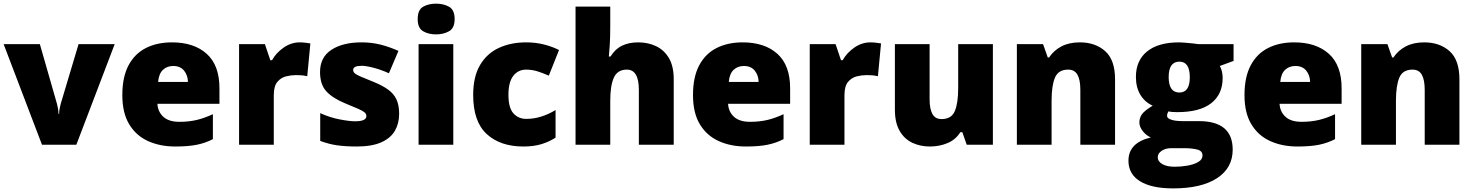

<svg xmlns="http://www.w3.org/2000/svg" viewBox="-20 -796 8111 1056"><path d="M210.9 0 0 -553.2H199.2L293 -226.1Q294.4 -221.7 298.1 -203.6Q301.8 -185.5 301.8 -169.9H305.2Q305.2 -186.5 308.6 -201.7Q312 -216.8 314 -225.1L412.1 -553.2H610.8L399.9 0Z M925.8 -563Q1046.9 -563 1116.9 -500Q1187 -437 1187 -310.1V-225.1H845.7Q848.1 -181.6 878.2 -153.8Q908.2 -126 966.8 -126Q1018.6 -126 1061.8 -136.2Q1105 -146.5 1150.9 -168V-30.8Q1110.8 -9.8 1063.5 0Q1016.1 9.8 943.8 9.8Q860.4 9.8 794.4 -20Q728.5 -49.8 690.7 -112.3Q652.8 -174.8 652.8 -272.9Q652.8 -372.6 687 -436.8Q721.2 -501 782.7 -532Q844.2 -563 925.8 -563ZM932.6 -433.1Q898.9 -433.1 876.2 -411.9Q853.5 -390.6 849.6 -345.2H1013.7Q1013.2 -381.8 992.4 -407.5Q971.7 -433.1 932.6 -433.1Z M1628.9 -563Q1644.5 -563 1661.6 -560.8Q1678.7 -558.6 1687 -557.1L1669.9 -377Q1660.6 -379.4 1646 -381.1Q1631.3 -382.8 1605 -382.8Q1581.1 -382.8 1553.2 -376Q1525.4 -369.1 1505.6 -345.7Q1485.8 -322.3 1485.8 -272V0H1294.9V-553.2H1437L1466.8 -464.8H1476.1Q1498.5 -505.4 1540 -534.2Q1581.5 -563 1628.9 -563Z M2175.3 -169.9Q2175.3 -117.2 2151.9 -76.7Q2128.4 -36.1 2076.9 -13.2Q2025.4 9.8 1941.4 9.8Q1882.3 9.8 1835.7 3.4Q1789.1 -2.9 1741.2 -21V-173.8Q1793.5 -149.9 1847.7 -139.4Q1901.9 -128.9 1933.1 -128.9Q1995.1 -128.9 1995.1 -157.2Q1995.1 -169.4 1985.1 -178Q1975.1 -186.5 1949.5 -197.8Q1923.8 -209 1877.4 -228Q1808.1 -256.8 1774.2 -294.4Q1740.2 -332 1740.2 -399.9Q1740.2 -481 1802.7 -522Q1865.2 -563 1968.3 -563Q2022.9 -563 2071.3 -551Q2119.6 -539.1 2171.4 -516.1L2119.1 -393.1Q2078.1 -411.6 2036.1 -422.9Q1994.1 -434.1 1969.2 -434.1Q1922.4 -434.1 1922.4 -411.1Q1922.4 -400.9 1930.9 -393.1Q1939.5 -385.3 1963.4 -375Q1987.3 -364.7 2033.2 -346.2Q2081.5 -326.7 2113 -304.4Q2144.5 -282.2 2159.9 -250.5Q2175.3 -218.8 2175.3 -169.9Z M2378.4 -775.9Q2419.4 -775.9 2450 -758.8Q2480.5 -741.7 2480.5 -690.9Q2480.5 -641.6 2450 -624.3Q2419.4 -606.9 2378.4 -606.9Q2336.4 -606.9 2306.9 -624.3Q2277.3 -641.6 2277.3 -690.9Q2277.3 -741.7 2306.9 -758.8Q2336.4 -775.9 2378.4 -775.9ZM2473.1 -553.2V0H2282.2V-553.2Z M2858.4 9.8Q2732.4 9.8 2657.5 -58.3Q2582.5 -126.5 2582.5 -273.9Q2582.5 -374.5 2620.4 -438.5Q2658.2 -502.4 2724.1 -532.7Q2790 -563 2873.5 -563Q2924.3 -563 2970 -551.8Q3015.6 -540.5 3054.7 -521L2998.5 -379.9Q2964.4 -395 2934.8 -404.1Q2905.3 -413.1 2873.5 -413.1Q2830.1 -413.1 2803.2 -378.9Q2776.4 -344.7 2776.4 -274.9Q2776.4 -203.1 2803.7 -172.6Q2831.1 -142.1 2874.5 -142.1Q2916 -142.1 2957.3 -155Q2998.5 -168 3035.6 -190.9V-39.1Q3001.5 -16.6 2958.5 -3.4Q2915.5 9.8 2858.4 9.8Z M3336.4 -759.8V-651.9Q3336.4 -590.3 3333.7 -548.6Q3331.1 -506.8 3328.6 -484.9H3337.4Q3364.7 -527.8 3402.6 -545.4Q3440.4 -563 3489.7 -563Q3544.4 -563 3588.6 -542Q3632.8 -521 3659.2 -476.3Q3685.5 -431.6 3685.5 -359.9V0H3493.7V-301.8Q3493.7 -413.1 3427.7 -413.1Q3376 -413.1 3356.2 -368.9Q3336.4 -324.7 3336.4 -243.2V0H3145.5V-759.8Z M4064.5 -563Q4185.5 -563 4255.6 -500Q4325.7 -437 4325.7 -310.1V-225.1H3984.4Q3986.8 -181.6 4016.8 -153.8Q4046.9 -126 4105.5 -126Q4157.2 -126 4200.4 -136.2Q4243.7 -146.5 4289.6 -168V-30.8Q4249.5 -9.8 4202.1 0Q4154.8 9.8 4082.5 9.8Q3999 9.8 3933.1 -20Q3867.2 -49.8 3829.3 -112.3Q3791.5 -174.8 3791.5 -272.9Q3791.5 -372.6 3825.7 -436.8Q3859.9 -501 3921.4 -532Q3982.9 -563 4064.5 -563ZM4071.3 -433.1Q4037.6 -433.1 4014.9 -411.9Q3992.2 -390.6 3988.3 -345.2H4152.3Q4151.9 -381.8 4131.1 -407.5Q4110.4 -433.1 4071.3 -433.1Z M4767.6 -563Q4783.2 -563 4800.3 -560.8Q4817.4 -558.6 4825.7 -557.1L4808.6 -377Q4799.3 -379.4 4784.7 -381.1Q4770 -382.8 4743.7 -382.8Q4719.7 -382.8 4691.9 -376Q4664.1 -369.1 4644.3 -345.7Q4624.5 -322.3 4624.5 -272V0H4433.6V-553.2H4575.7L4605.5 -464.8H4614.7Q4637.2 -505.4 4678.7 -534.2Q4720.2 -563 4767.6 -563Z M5440.9 -553.2V0H5296.9L5272.9 -68.8H5261.7Q5235.8 -27.3 5190.9 -8.8Q5146 9.8 5094.7 9.8Q5040.5 9.8 4996.8 -11.2Q4953.1 -32.2 4927.5 -77.1Q4901.9 -122.1 4901.9 -192.9V-553.2H5092.8V-251Q5092.8 -197.3 5108.2 -169.2Q5123.5 -141.1 5158.7 -141.1Q5212.9 -141.1 5231.4 -184.8Q5250 -228.5 5250 -311V-553.2Z M5918.9 -563Q6004.4 -563 6058.6 -514.6Q6112.8 -466.3 6112.8 -359.9V0H5921.9V-301.8Q5921.9 -356.9 5906 -385Q5890.1 -413.1 5855 -413.1Q5800.8 -413.1 5782.2 -368.9Q5763.7 -324.7 5763.7 -242.2V0H5572.8V-553.2H5716.8L5742.7 -480H5750Q5775.9 -519 5818.1 -541Q5860.4 -563 5918.9 -563Z M6431.6 240.2Q6314 240.2 6250.2 200.9Q6186.5 161.6 6186.5 87.9Q6186.5 -11.2 6309.6 -40Q6284.2 -50.8 6265.4 -74.7Q6246.6 -98.6 6246.6 -122.1Q6246.6 -147.9 6260.7 -167.7Q6274.9 -187.5 6319.8 -214.8Q6276.9 -233.9 6252.2 -274.4Q6227.5 -314.9 6227.5 -373Q6227.5 -463.4 6289.1 -513.2Q6350.6 -563 6464.8 -563Q6475.1 -563 6496.1 -561.3Q6517.1 -559.6 6538.6 -557.4Q6560.1 -555.2 6571.8 -553.2H6764.6V-460.9L6689 -433.1Q6704.6 -404.8 6704.6 -367.2Q6704.6 -277.8 6641.8 -228.5Q6579.1 -179.2 6454.6 -179.2Q6423.8 -179.2 6405.8 -183.1Q6398.9 -170.4 6398.9 -159.2Q6398.9 -147.9 6412.4 -141.4Q6425.8 -134.8 6445.1 -132.3Q6464.4 -129.9 6481.9 -129.9H6573.7Q6759.8 -129.9 6759.8 26.9Q6759.8 127.9 6673.6 184.1Q6587.4 240.2 6431.6 240.2ZM6466.8 -287.1Q6523.9 -287.1 6523.9 -371.1Q6523.9 -457 6466.8 -457Q6407.7 -457 6407.7 -372.1Q6407.7 -287.1 6466.8 -287.1ZM6440.9 121.1Q6475.6 121.1 6510.7 115Q6545.9 108.9 6569.8 95.2Q6593.8 81.5 6593.8 59.1Q6593.8 33.2 6563.2 26.1Q6532.7 19 6495.6 19H6421.4Q6390.6 19 6369.1 33.4Q6347.7 47.9 6347.7 68.8Q6347.7 92.3 6373 106.7Q6398.4 121.1 6440.9 121.1Z M7097.7 -563Q7218.8 -563 7288.8 -500Q7358.9 -437 7358.9 -310.1V-225.1H7017.6Q7020 -181.6 7050 -153.8Q7080.1 -126 7138.7 -126Q7190.4 -126 7233.6 -136.2Q7276.9 -146.5 7322.8 -168V-30.8Q7282.7 -9.8 7235.4 0Q7188 9.8 7115.7 9.8Q7032.2 9.8 6966.3 -20Q6900.4 -49.8 6862.5 -112.3Q6824.7 -174.8 6824.7 -272.9Q6824.7 -372.6 6858.9 -436.8Q6893.1 -501 6954.6 -532Q7016.1 -563 7097.7 -563ZM7104.5 -433.1Q7070.8 -433.1 7048.1 -411.9Q7025.4 -390.6 7021.5 -345.2H7185.5Q7185.1 -381.8 7164.3 -407.5Q7143.6 -433.1 7104.5 -433.1Z M7813 -563Q7898.4 -563 7952.6 -514.6Q8006.8 -466.3 8006.8 -359.9V0H7815.9V-301.8Q7815.9 -356.9 7800 -385Q7784.2 -413.1 7749 -413.1Q7694.8 -413.1 7676.3 -368.9Q7657.7 -324.7 7657.7 -242.2V0H7466.8V-553.2H7610.8L7636.7 -480H7644Q7669.9 -519 7712.2 -541Q7754.4 -563 7813 -563Z"/></svg>

Font: Open Sans ExtraBold
Style: Regular
Weight: 800
Designer: Monotype Design Team
Foundry: Monotype Imaging Inc.
Version: Version 3.003; ttfautohint (v1.8.4)